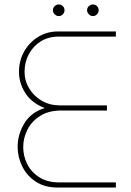

<svg xmlns="http://www.w3.org/2000/svg" viewBox="-20 -840 589 860"><path d="M238 0Q180 0 140 -26.5Q100 -53 79.5 -95Q59 -137 59 -182Q59 -238 89 -287.5Q119 -337 180 -356Q120 -380 92.5 -424.5Q65 -469 65 -518Q65 -568 88 -609Q111 -650 150.5 -674.5Q190 -699 239 -699H499V-676H242Q197 -676 163 -655Q129 -634 109.5 -598Q90 -562 90 -518Q90 -478 111 -443.5Q132 -409 167.5 -388.5Q203 -368 248 -368H459V-345H255Q198 -345 160 -321Q122 -297 103 -259.5Q84 -222 84 -181Q84 -141 102 -105Q120 -69 156 -46Q192 -23 245 -23H499V0ZM396 -768Q386 -768 378 -776Q370 -784 370 -794Q370 -805 378 -812.5Q386 -820 396 -820Q407 -820 414.5 -812.5Q422 -805 422 -794Q422 -784 414.5 -776Q407 -768 396 -768ZM243 -768Q233 -768 225 -776Q217 -784 217 -794Q217 -805 225 -812.5Q233 -820 243 -820Q254 -820 261.5 -812.5Q269 -805 269 -794Q269 -784 261.5 -776Q254 -768 243 -768Z"/></svg>

Font: MuseoModerno Thin
Style: Regular
Weight: 100
Designer: Pablo Cosgaya, Héctor Gatti, Marcela Romero, and the Authors of The MuseoModerno Project.
Foundry: Omnibus-Type Team
Version: Version 1.003